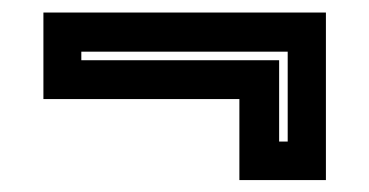

<svg xmlns="http://www.w3.org/2000/svg" viewBox="-20 -462 604 314"><path d="M513 -441.5V-167.5H371.5V-300H51V-441.5ZM450.5 -377.5H113V-363.5H436.5V-230.5H450.5Z"/></svg>

Font: Tourney
Style: Bold
Weight: 700
Designer: Tyler Finck
Foundry: Etcetera Type Co
Version: Version 1.015